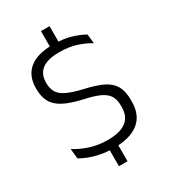

<svg xmlns="http://www.w3.org/2000/svg" viewBox="-207 -845 931 1055"><g transform="rotate(-30 258.5 -317.5)"><path d="M283 -617H228.5V-746.5H283ZM283 110.5H228.5V-30H283ZM253 10.5Q207 10.5 168.8 2.5Q130.5 -5.5 101.2 -17.2Q72 -29 52.5 -40.5L46 -103.5Q83.5 -79.5 135.2 -62Q187 -44.5 249.5 -44.5Q327 -44.5 365.8 -74.2Q404.5 -104 404.5 -162.5V-172Q404.5 -210.5 389.5 -235Q374.5 -259.5 339.5 -275.8Q304.5 -292 243.5 -305Q170.5 -321.5 127.5 -344Q84.5 -366.5 66 -400.5Q47.5 -434.5 47.5 -484.5V-488.5Q47.5 -565.5 97.2 -607.5Q147 -649.5 248.5 -649.5Q316.5 -649.5 364.2 -634.5Q412 -619.5 441 -602L447 -543.5Q412.5 -565 365.5 -580.5Q318.5 -596 256.5 -596Q204.5 -596 172.5 -583Q140.5 -570 125.8 -545.5Q111 -521 111 -487V-484.5Q111 -450 125 -426Q139 -402 174.2 -385Q209.5 -368 274 -353Q346 -337 388 -315.8Q430 -294.5 448.8 -260.5Q467.5 -226.5 467.5 -172.5V-161.5Q467.5 -77 413.5 -33.2Q359.5 10.5 253 10.5Z"/></g></svg>

Font: Anek Telugu Light
Style: Regular
Weight: 300
Version: Version 1.003